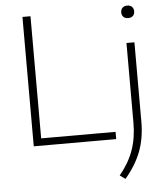

<svg xmlns="http://www.w3.org/2000/svg" viewBox="-63 -808 950 1094"><g transform="rotate(-5 412.0 -260.5)"><path d="M105.5 0V-740H151.5V-41.5H577V0ZM610 230.5 579 208Q633 143 658 72.8Q683 2.5 683 -83.5V-540.5H728.5V-85.5Q728.5 7.5 700 82.8Q671.5 158 610 230.5ZM705.5 -681Q688.5 -681 678.5 -690.5Q668.5 -700 668.5 -716.5Q668.5 -733 678.5 -742.8Q688.5 -752.5 705.5 -752.5Q722.5 -752.5 732.5 -742.8Q742.5 -733 742.5 -716.5Q742.5 -700 732.5 -690.5Q722.5 -681 705.5 -681Z"/></g></svg>

Font: Encode Sans Expanded ExtraLight
Style: Regular
Weight: 200
Width: 7
Designer: Multiple Designers
Foundry: Impallari Type
Version: Version 3.000; ttfautohint (v1.8.3) -l 8 -r 50 -G 200 -x 14 